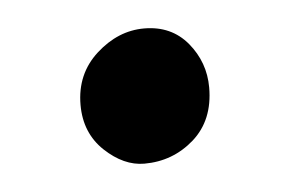

<svg xmlns="http://www.w3.org/2000/svg" viewBox="-28 -185 344 228"><g transform="rotate(-5 144.0 -71.0)"><path d="M136.5 9Q112 9 89.5 -12.2Q67 -33.5 67 -67Q67 -104 93 -127.5Q119 -151 150 -151Q182.5 -151 201.8 -127.8Q221 -104.5 221 -74.5Q221 -35.5 195.8 -13.2Q170.5 9 136.5 9Z"/></g></svg>

Font: Merriweather 24pt SemiCondensed
Style: Bold
Weight: 700
Width: 4
Designer: Eben Sorkin
Foundry: Eben Sorkin
Version: Version 2.100